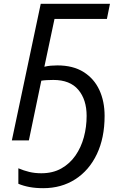

<svg xmlns="http://www.w3.org/2000/svg" viewBox="-20 -734 650 1004"><path d="M206 250Q166 250 134 244Q102 238 76 227V146Q104 158 133 165Q162 172 196 172Q256 172 300.5 147Q345 122 374.5 79.5Q404 37 418.5 -16.5Q433 -70 433 -128Q433 -213 389.5 -264.5Q346 -316 259 -316Q242 -316 224.5 -315Q207 -314 196 -312L131 0H42L193 -714H555L539 -635H265L212 -385Q228 -389 245.5 -390.5Q263 -392 280 -392Q362 -392 417 -357.5Q472 -323 499.5 -263.5Q527 -204 527 -128Q527 -13 486.5 72Q446 157 373.5 203.5Q301 250 206 250Z"/></svg>

Font: BC Sans
Style: Italic
Weight: 400
Italic angle: -12°
Designer: Monotype Design Team
Designer: Province of B.C.
Foundry: Monotype Imaging Inc.
Version: Version 2.000;GOOG;noto-source:20170915:90ef993387c0